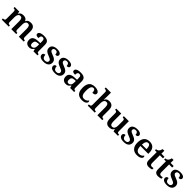

<svg xmlns="http://www.w3.org/2000/svg" viewBox="755 -3225 5699 5699"><g transform="rotate(45 3605.0 -375.0)"><path d="M23 0V-49H28Q63 -49 84.5 -61.5Q106 -74 106 -119V-423Q106 -465 85.5 -477Q65 -489 32 -489H29V-536H222L235 -462H240Q260 -500 283 -518Q306 -536 333.5 -542Q361 -548 392 -548Q445 -548 484 -528Q523 -508 541 -462H550Q570 -500 594.5 -518Q619 -536 648 -542Q677 -548 708 -548Q785 -548 828.5 -502Q872 -456 872 -354V-121Q872 -74 890.5 -61.5Q909 -49 943 -49H946V0H740V-334Q740 -399 720 -434.5Q700 -470 651 -470Q617 -470 596 -450Q575 -430 565.5 -397Q556 -364 556 -325V-121Q556 -74 574.5 -61.5Q593 -49 627 -49H630V0H424V-334Q424 -399 404 -434.5Q384 -470 335 -470Q299 -470 278 -448Q257 -426 248 -390Q239 -354 239 -313V-115Q239 -72 260 -60.5Q281 -49 314 -49H317V0Z M1175 10Q1109 10 1064 -29.5Q1019 -69 1019 -152Q1019 -233 1075 -271.5Q1131 -310 1244 -314L1326 -317V-374Q1326 -408 1321.5 -434.5Q1317 -461 1301.5 -476Q1286 -491 1254 -491Q1225 -491 1208 -477Q1191 -463 1185 -438.5Q1179 -414 1179 -382Q1120 -382 1090.5 -397Q1061 -412 1061 -448Q1061 -484 1087.5 -506Q1114 -528 1159 -538Q1204 -548 1258 -548Q1359 -548 1409 -509.5Q1459 -471 1459 -377V-121Q1459 -79 1472.5 -64Q1486 -49 1520 -49H1523V0H1354L1335 -75H1327Q1305 -47 1285 -28.5Q1265 -10 1239.5 0Q1214 10 1175 10ZM1219 -59Q1268 -59 1297 -95Q1326 -131 1326 -191V-268L1275 -265Q1207 -261 1180.5 -232.5Q1154 -204 1154 -148Q1154 -59 1219 -59Z M1783 10Q1685 10 1639.5 -21.5Q1594 -53 1594 -103Q1594 -134 1608.5 -150Q1623 -166 1642.5 -171.5Q1662 -177 1677 -177Q1677 -118 1704.5 -81.5Q1732 -45 1785 -45Q1837 -45 1862.5 -67Q1888 -89 1888 -121Q1888 -144 1877 -160.5Q1866 -177 1839 -191.5Q1812 -206 1765 -224Q1712 -244 1676 -266.5Q1640 -289 1621.5 -319.5Q1603 -350 1603 -394Q1603 -470 1659.5 -508.5Q1716 -547 1809 -547Q1867 -547 1903.5 -534Q1940 -521 1957 -499.5Q1974 -478 1974 -454Q1974 -423 1952.5 -405.5Q1931 -388 1882 -388Q1882 -438 1860.5 -466Q1839 -494 1795 -494Q1757 -494 1733 -476Q1709 -458 1709 -426Q1709 -403 1721 -387Q1733 -371 1762 -356Q1791 -341 1842 -322Q1890 -305 1923.5 -283.5Q1957 -262 1975 -232Q1993 -202 1993 -160Q1993 -78 1937.5 -34Q1882 10 1783 10Z M2259 10Q2161 10 2115.5 -21.5Q2070 -53 2070 -103Q2070 -134 2084.5 -150Q2099 -166 2118.5 -171.5Q2138 -177 2153 -177Q2153 -118 2180.5 -81.5Q2208 -45 2261 -45Q2313 -45 2338.5 -67Q2364 -89 2364 -121Q2364 -144 2353 -160.5Q2342 -177 2315 -191.5Q2288 -206 2241 -224Q2188 -244 2152 -266.5Q2116 -289 2097.5 -319.5Q2079 -350 2079 -394Q2079 -470 2135.5 -508.5Q2192 -547 2285 -547Q2343 -547 2379.5 -534Q2416 -521 2433 -499.5Q2450 -478 2450 -454Q2450 -423 2428.5 -405.5Q2407 -388 2358 -388Q2358 -438 2336.5 -466Q2315 -494 2271 -494Q2233 -494 2209 -476Q2185 -458 2185 -426Q2185 -403 2197 -387Q2209 -371 2238 -356Q2267 -341 2318 -322Q2366 -305 2399.5 -283.5Q2433 -262 2451 -232Q2469 -202 2469 -160Q2469 -78 2413.5 -34Q2358 10 2259 10Z M2714 10Q2648 10 2603 -29.5Q2558 -69 2558 -152Q2558 -233 2614 -271.5Q2670 -310 2783 -314L2865 -317V-374Q2865 -408 2860.5 -434.5Q2856 -461 2840.5 -476Q2825 -491 2793 -491Q2764 -491 2747 -477Q2730 -463 2724 -438.5Q2718 -414 2718 -382Q2659 -382 2629.5 -397Q2600 -412 2600 -448Q2600 -484 2626.5 -506Q2653 -528 2698 -538Q2743 -548 2797 -548Q2898 -548 2948 -509.5Q2998 -471 2998 -377V-121Q2998 -79 3011.5 -64Q3025 -49 3059 -49H3062V0H2893L2874 -75H2866Q2844 -47 2824 -28.5Q2804 -10 2778.5 0Q2753 10 2714 10ZM2758 -59Q2807 -59 2836 -95Q2865 -131 2865 -191V-268L2814 -265Q2746 -261 2719.5 -232.5Q2693 -204 2693 -148Q2693 -59 2758 -59Z M3389 10Q3318 10 3263.5 -17Q3209 -44 3178.5 -104.5Q3148 -165 3148 -266Q3148 -373 3179.5 -434.5Q3211 -496 3264.5 -522Q3318 -548 3385 -548Q3443 -548 3485.5 -535Q3528 -522 3551.5 -499Q3575 -476 3575 -444Q3575 -422 3565 -404.5Q3555 -387 3529.5 -376.5Q3504 -366 3460 -366Q3460 -400 3453.5 -428Q3447 -456 3431.5 -473.5Q3416 -491 3388 -491Q3356 -491 3332 -471Q3308 -451 3295.5 -402.5Q3283 -354 3283 -267Q3283 -164 3313.5 -113Q3344 -62 3412 -62Q3463 -62 3499.5 -84Q3536 -106 3553 -139Q3564 -132 3569.5 -120.5Q3575 -109 3575 -95Q3575 -71 3555 -46.5Q3535 -22 3494 -6Q3453 10 3389 10Z M3632 0V-49H3636Q3670 -49 3693 -61.5Q3716 -74 3716 -119V-647Q3716 -675 3704 -688.5Q3692 -702 3675 -706.5Q3658 -711 3641 -711H3630V-760H3848V-577Q3848 -553 3846.5 -527Q3845 -501 3843.5 -482.5Q3842 -464 3842 -464H3849Q3868 -499 3890.5 -517Q3913 -535 3940.5 -541.5Q3968 -548 4000 -548Q4080 -548 4124.5 -502Q4169 -456 4169 -354V-121Q4169 -74 4187.5 -61.5Q4206 -49 4240 -49H4243V0H4037V-334Q4037 -399 4017 -434.5Q3997 -470 3947 -470Q3911 -470 3889.5 -449Q3868 -428 3858 -392Q3848 -356 3848 -313L3849 -115Q3849 -72 3870 -60.5Q3891 -49 3924 -49H3927V0Z M4532 10Q4454 10 4411.5 -38Q4369 -86 4369 -187V-417Q4369 -461 4350 -474Q4331 -487 4296 -487H4294V-536H4502V-208Q4502 -143 4520 -105.5Q4538 -68 4587 -68Q4641 -68 4665.5 -110Q4690 -152 4690 -223V-420Q4690 -465 4667.5 -476Q4645 -487 4615 -487H4612V-536H4823V-114Q4823 -70 4843.5 -59.5Q4864 -49 4895 -49H4901V0H4715L4696 -74H4691Q4661 -21 4620.5 -5.5Q4580 10 4532 10Z M5149 10Q5051 10 5005.5 -21.5Q4960 -53 4960 -103Q4960 -134 4974.5 -150Q4989 -166 5008.5 -171.5Q5028 -177 5043 -177Q5043 -118 5070.5 -81.5Q5098 -45 5151 -45Q5203 -45 5228.5 -67Q5254 -89 5254 -121Q5254 -144 5243 -160.5Q5232 -177 5205 -191.5Q5178 -206 5131 -224Q5078 -244 5042 -266.5Q5006 -289 4987.5 -319.5Q4969 -350 4969 -394Q4969 -470 5025.5 -508.5Q5082 -547 5175 -547Q5233 -547 5269.5 -534Q5306 -521 5323 -499.5Q5340 -478 5340 -454Q5340 -423 5318.5 -405.5Q5297 -388 5248 -388Q5248 -438 5226.5 -466Q5205 -494 5161 -494Q5123 -494 5099 -476Q5075 -458 5075 -426Q5075 -403 5087 -387Q5099 -371 5128 -356Q5157 -341 5208 -322Q5256 -305 5289.5 -283.5Q5323 -262 5341 -232Q5359 -202 5359 -160Q5359 -78 5303.5 -34Q5248 10 5149 10Z M5701 10Q5580 10 5515.5 -62.5Q5451 -135 5451 -265Q5451 -405 5513.5 -476.5Q5576 -548 5690 -548Q5795 -548 5855 -487.5Q5915 -427 5915 -308V-258H5586Q5588 -155 5623.5 -108Q5659 -61 5725 -61Q5777 -61 5813 -84Q5849 -107 5866 -138Q5878 -133 5884.5 -121.5Q5891 -110 5891 -94Q5891 -69 5870.5 -45Q5850 -21 5808 -5.5Q5766 10 5701 10ZM5780 -319Q5780 -397 5759.5 -442Q5739 -487 5691 -487Q5644 -487 5617.5 -444Q5591 -401 5588 -319Z M6202 10Q6132 10 6094 -25Q6056 -60 6056 -147V-472H5980V-519Q6008 -519 6032 -530Q6056 -541 6072 -558Q6087 -574 6099 -599Q6111 -624 6118 -660H6188V-536H6317V-472H6188V-153Q6188 -106 6205.5 -84Q6223 -62 6258 -62Q6277 -62 6293.5 -64Q6310 -66 6326 -70V-12Q6311 -5 6278 2.5Q6245 10 6202 10Z M6589 10Q6519 10 6481 -25Q6443 -60 6443 -147V-472H6367V-519Q6395 -519 6419 -530Q6443 -541 6459 -558Q6474 -574 6486 -599Q6498 -624 6505 -660H6575V-536H6704V-472H6575V-153Q6575 -106 6592.5 -84Q6610 -62 6645 -62Q6664 -62 6680.5 -64Q6697 -66 6713 -70V-12Q6698 -5 6665 2.5Q6632 10 6589 10Z M6958 10Q6860 10 6814.5 -21.5Q6769 -53 6769 -103Q6769 -134 6783.5 -150Q6798 -166 6817.5 -171.5Q6837 -177 6852 -177Q6852 -118 6879.5 -81.5Q6907 -45 6960 -45Q7012 -45 7037.5 -67Q7063 -89 7063 -121Q7063 -144 7052 -160.5Q7041 -177 7014 -191.5Q6987 -206 6940 -224Q6887 -244 6851 -266.5Q6815 -289 6796.5 -319.5Q6778 -350 6778 -394Q6778 -470 6834.5 -508.5Q6891 -547 6984 -547Q7042 -547 7078.5 -534Q7115 -521 7132 -499.5Q7149 -478 7149 -454Q7149 -423 7127.5 -405.5Q7106 -388 7057 -388Q7057 -438 7035.5 -466Q7014 -494 6970 -494Q6932 -494 6908 -476Q6884 -458 6884 -426Q6884 -403 6896 -387Q6908 -371 6937 -356Q6966 -341 7017 -322Q7065 -305 7098.5 -283.5Q7132 -262 7150 -232Q7168 -202 7168 -160Q7168 -78 7112.5 -34Q7057 10 6958 10Z"/></g></svg>

Font: Noto Nastaliq Urdu SemiBold
Style: Regular
Weight: 600
Version: Version 3.007